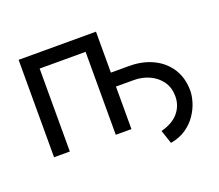

<svg xmlns="http://www.w3.org/2000/svg" viewBox="-115 -709 1152 1011"><g transform="rotate(-20 461.0 -203.0)"><path d="M681.6 139.6 656.2 63.5Q722.2 46.4 754.6 7.3Q787.1 -31.7 787.1 -84Q787.1 -131.8 762.9 -166.3Q738.8 -200.7 698.5 -219.5Q658.2 -238.3 610.4 -238.3H510.7V0H422.9V-464.8H165.5V0H77.1V-545.9H510.7V-316.4H610.4Q686 -316.9 744.9 -288.8Q803.7 -260.7 837.4 -208.5Q871.1 -156.2 871.1 -84Q871.1 -56.6 860.8 -22.2Q850.6 12.2 828.1 45.9Q805.7 79.6 769.5 105Q733.4 130.4 681.6 139.6Z"/></g></svg>

Font: Inter
Style: Regular
Weight: 400
Designer: Rasmus Andersson
Foundry: rsms
Version: Version 4.001;git-9221beed3